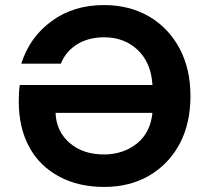

<svg xmlns="http://www.w3.org/2000/svg" viewBox="-20 -730 821 757"><path d="M390 -710C390 -710 390 -710 390 -710C310 -710 241 -689 184 -647C126 -605 86 -549 64 -479C64 -479 220 -479 220 -479C220 -479 220 -479 220 -479C233 -512 255 -537 285 -556C315 -574 350 -583 391 -583C391 -583 391 -583 391 -583C444 -583 489 -566 524 -532C559 -498 578 -452 581 -395C581 -395 58 -395 58 -395C58 -395 58 -395 58 -395C55 -376 54 -354 54 -330C54 -330 54 -330 54 -330C54 -260 68 -200 96 -149C124 -98 164 -60 215 -33C266 -6 324 7 391 7C391 7 391 7 391 7C458 7 518 -8 569 -38C620 -68 660 -110 689 -164C717 -218 731 -280 731 -351C731 -351 731 -351 731 -351C731 -422 717 -484 688 -539C659 -593 619 -635 568 -665C516 -695 457 -710 390 -710ZM390 -121C390 -121 390 -121 390 -121C335 -121 290 -136 255 -166C220 -196 201 -236 199 -285C199 -285 581 -285 581 -285C581 -285 581 -285 581 -285C576 -234 556 -194 521 -165C485 -136 441 -121 390 -121Z"/></svg>

Font: Girnar Poppins
Style: SemiBold
Weight: 500
Designer: Ninad Kale (Devanagari), Jonny Pinhorn (Latin)
Foundry: Indian Type Foundry
Version: ""